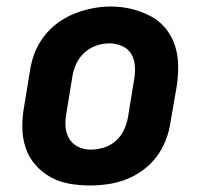

<svg xmlns="http://www.w3.org/2000/svg" viewBox="-20 -561 640 589"><path d="M256 8Q224 8 192.5 2.5Q161 -3 134.5 -18Q108 -33 88 -56Q68 -79 58.5 -108Q49 -137 48.5 -169.5Q48 -202 54 -234L72 -344Q76 -372 86.5 -399Q97 -426 115 -449.5Q133 -473 157.5 -491Q182 -509 209 -519.5Q236 -530 264 -535.5Q292 -541 320 -541Q353 -541 383.5 -533.5Q414 -526 441 -512Q468 -498 487.5 -474.5Q507 -451 516.5 -422Q526 -393 526.5 -360.5Q527 -328 522 -296L503 -186Q499 -158 488.5 -131Q478 -104 460.5 -80.5Q443 -57 418.5 -39Q394 -21 366.5 -10.5Q339 0 311 4Q283 8 256 8ZM258 -102Q279 -102 299.5 -108.5Q320 -115 336 -129.5Q352 -144 361 -164Q370 -184 373 -204L391 -314Q395 -335 394 -356Q393 -377 383.5 -394Q374 -411 355 -419.5Q336 -428 315 -428Q295 -428 275 -421Q255 -414 239 -399.5Q223 -385 214 -365.5Q205 -346 202 -326L184 -216Q180 -195 181 -174.5Q182 -154 191.5 -137Q201 -120 219 -111Q237 -102 258 -102Z"/></svg>

Font: Iosevka Curly XBdExObl
Style: Regular
Weight: 800
Width: 7
Italic angle: -9°
Monospace: yes
Designer: Belleve Invis
Foundry: Belleve Invis
Version: Version 11.1.0; ttfautohint (v1.8.3)